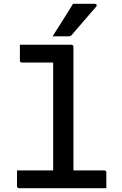

<svg xmlns="http://www.w3.org/2000/svg" viewBox="-20 -984 640 1004"><path d="M69 -93H258V-657H95Q84 -657 84 -668V-750H353Q364 -750 364 -739V-93H525Q536 -93 536 -82V0H80Q69 0 69 -11ZM362 -964H477Q483 -964 485 -959Q487 -954 483 -949Q464 -928 450.5 -912Q437 -896 424 -881Q411 -866 394.5 -847Q378 -828 354 -800Q348 -794 338 -794H255Q284 -839 308.5 -878.5Q333 -918 362 -964Z"/></svg>

Font: Recursive Mn Lnr St Med
Style: Regular
Weight: 500
Monospace: yes
Version: Version 1.079;hotconv 1.0.112;makeotfexe 2.5.65598; ttfautoh